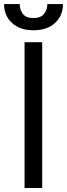

<svg xmlns="http://www.w3.org/2000/svg" viewBox="-43 -938 334 958"><path d="M167.6 -727.3V0H79.5V-727.3ZM193.2 -917.6H271.3Q271.3 -860.1 231.5 -823.5Q191.8 -786.9 123.6 -786.9Q56.5 -786.9 16.9 -823.5Q-22.7 -860.1 -22.7 -917.6H55.4Q55.4 -889.9 70.8 -869Q86.3 -848 123.6 -848Q160.9 -848 177 -869Q193.2 -889.9 193.2 -917.6Z"/></svg>

Font: Inter UI
Style: Regular
Weight: 400
Designer: Rasmus Andersson
Foundry: rsms
Version: Version 2.2